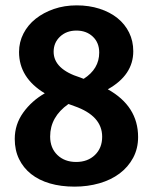

<svg xmlns="http://www.w3.org/2000/svg" viewBox="-20 -682 570 716"><path d="M35 -164Q35 -218 66.5 -262Q98 -306 147 -334Q51 -392 51 -488Q51 -525 67.5 -557Q84 -589 113 -612Q142 -635 181 -648.5Q220 -662 266 -662Q312 -662 351 -649.5Q390 -637 418 -614.5Q446 -592 461.5 -560.5Q477 -529 477 -491Q477 -402 382 -349Q495 -286 495 -171Q495 -128 476.5 -93.5Q458 -59 426 -35Q394 -11 350.5 1.5Q307 14 258 14Q207 14 166 2Q125 -10 96 -33Q67 -56 51 -89Q35 -122 35 -164ZM236 -294H235Q167 -246 167 -173Q167 -130 194 -104Q221 -78 264 -78Q307 -78 334 -104Q361 -130 361 -172Q361 -250 258 -286ZM180 -489Q180 -424 279 -393L292 -388Q350 -425 350 -486Q350 -523 326 -545.5Q302 -568 265 -568Q228 -568 204 -545.5Q180 -523 180 -489Z"/></svg>

Font: Signika
Style: Semibold
Weight: 600
Designer: Anna Giedrys
Foundry: Anna Giedrys
Version: Version 1.001